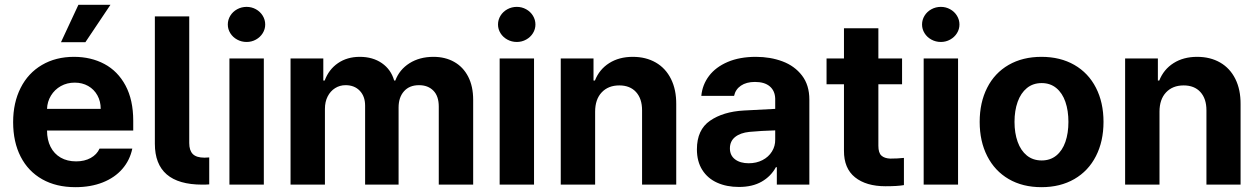

<svg xmlns="http://www.w3.org/2000/svg" viewBox="-20 -776 5290 807"><path d="M35.2 -262.7Q35.2 -344.2 66.7 -406.5Q98.1 -468.8 156.2 -502.9Q214.4 -537.1 291 -537.1Q362.3 -537.1 418.7 -507.1Q475.1 -477.1 507.6 -416.5Q540 -356 540 -268.6V-227.5H177.7Q177.7 -188 192.6 -158.7Q207.5 -129.4 235.1 -113.5Q262.7 -97.7 299.8 -97.7Q335.4 -97.7 361.3 -112.1Q387.2 -126.5 398.4 -151.4H536.1Q525.9 -102.5 494.1 -65.9Q462.4 -29.3 411.9 -9.3Q361.3 10.7 296.9 10.7Q216.3 10.7 157.5 -22.5Q98.6 -55.7 66.9 -117.4Q35.2 -179.2 35.2 -262.7ZM403.3 -318.4Q403.3 -350.1 389.4 -375.2Q375.5 -400.4 350.6 -414.6Q325.7 -428.7 293.9 -428.7Q261.7 -428.7 235.6 -414.1Q209.5 -399.4 194.1 -374Q178.7 -348.6 177.7 -318.4ZM309.6 -755.9H444.3L338.9 -598.6H236.3Z M839.8 -113.3Q851.6 -113.3 859.4 -114.3V-1Q848.6 0 830.1 0Q630.9 0 630.9 -171.9V-707H775.4V-174.8Q775.4 -143.6 790.5 -128.4Q805.7 -113.3 839.8 -113.3Z M944.3 -530.3H1088.9V0H944.3ZM937.5 -672.9Q937.5 -692.9 948 -710Q958.5 -727.1 976.8 -737.1Q995.1 -747.1 1016.6 -747.1Q1037.6 -747.1 1055.7 -737.1Q1073.7 -727.1 1084.2 -710Q1094.7 -692.9 1094.7 -672.9Q1094.7 -653.3 1084.2 -636.5Q1073.7 -619.6 1055.7 -609.6Q1037.6 -599.6 1016.6 -599.6Q995.1 -599.6 976.8 -609.6Q958.5 -619.6 948 -636.5Q937.5 -653.3 937.5 -672.9Z M1201.2 -530.3H1338.9V-437.5H1344.7Q1361.8 -483.9 1400.4 -510.5Q1439 -537.1 1492.2 -537.1Q1546.9 -537.1 1585.2 -510.5Q1623.5 -483.9 1636.7 -437.5H1641.6Q1658.7 -483.4 1701.2 -510.3Q1743.7 -537.1 1801.8 -537.1Q1851.1 -537.1 1888.9 -515.9Q1926.8 -494.6 1947.8 -453.9Q1968.8 -413.1 1968.8 -356.4V0H1824.2V-328.1Q1824.2 -372.1 1801.5 -395Q1778.8 -418 1741.2 -418Q1700.7 -418 1678 -392.3Q1655.3 -366.7 1655.3 -324.2V0H1514.6V-332Q1514.6 -371.1 1492.2 -394.5Q1469.7 -418 1432.6 -418Q1408.2 -418 1388.4 -405.5Q1368.7 -393.1 1357.2 -370.6Q1345.7 -348.1 1345.7 -318.4V0H1201.2Z M2080.1 -530.3H2224.6V0H2080.1ZM2073.2 -672.9Q2073.2 -692.9 2083.7 -710Q2094.2 -727.1 2112.5 -737.1Q2130.9 -747.1 2152.3 -747.1Q2173.3 -747.1 2191.4 -737.1Q2209.5 -727.1 2220 -710Q2230.5 -692.9 2230.5 -672.9Q2230.5 -653.3 2220 -636.5Q2209.5 -619.6 2191.4 -609.6Q2173.3 -599.6 2152.3 -599.6Q2130.9 -599.6 2112.5 -609.6Q2094.2 -619.6 2083.7 -636.5Q2073.2 -653.3 2073.2 -672.9Z M2481.4 0H2336.9V-530.3H2474.6V-437.5H2480.5Q2499 -484.4 2540.5 -510.7Q2582 -537.1 2639.6 -537.1Q2694.8 -537.1 2736.3 -513.2Q2777.8 -489.3 2800.3 -444.1Q2822.8 -398.9 2822.3 -337.9V0H2678.7V-312.5Q2678.7 -361.3 2653.3 -389.2Q2627.9 -417 2583 -417Q2536.6 -417 2509 -387.7Q2481.4 -358.4 2481.4 -306.6Z M3106.4 -311.5Q3160.2 -314.9 3238.3 -318.4V-361.3Q3237.3 -394.5 3215.3 -413.1Q3193.4 -431.6 3153.3 -431.6Q3117.2 -431.6 3094.2 -416Q3071.3 -400.4 3065.4 -373H2927.7Q2932.1 -419.9 2960.2 -457Q2988.3 -494.1 3038.6 -515.6Q3088.9 -537.1 3157.2 -537.1Q3217.8 -537.1 3268.8 -518.1Q3319.8 -499 3350.8 -458.7Q3381.8 -418.5 3381.8 -357.4V0H3245.1V-73.2H3241.2Q3220.2 -34.7 3181.4 -12.5Q3142.6 9.8 3085.9 9.8Q3034.2 9.8 2994.4 -8.1Q2954.6 -25.9 2931.9 -61.5Q2909.2 -97.2 2909.2 -148.4Q2909.2 -230.5 2964.4 -268.6Q3019.5 -306.6 3106.4 -311.5ZM3127 -89.8Q3159.2 -89.8 3184.8 -103Q3210.4 -116.2 3224.6 -139.2Q3238.8 -162.1 3238.3 -189.5V-228Q3215.3 -227.5 3181.6 -225.6Q3147.9 -223.6 3129.9 -221.7Q3091.8 -217.8 3069.8 -200.2Q3047.9 -182.6 3047.9 -152.3Q3047.9 -122.6 3069.6 -106.2Q3091.3 -89.8 3127 -89.8Z M3771.5 -421.9H3671.9V-163.1Q3671.9 -133.8 3684.6 -122.1Q3697.3 -110.4 3721.7 -109.4Q3752.9 -109.4 3779.3 -112.3V2Q3753.4 6.8 3702.1 6.8Q3620.6 6.8 3573.7 -30.8Q3526.9 -68.4 3527.3 -142.6V-421.9H3454.1V-530.3H3527.3V-657.2H3671.9V-530.3H3771.5Z M3862.3 -530.3H4006.8V0H3862.3ZM3855.5 -672.9Q3855.5 -692.9 3866 -710Q3876.5 -727.1 3894.8 -737.1Q3913.1 -747.1 3934.6 -747.1Q3955.6 -747.1 3973.6 -737.1Q3991.7 -727.1 4002.2 -710Q4012.7 -692.9 4012.7 -672.9Q4012.7 -653.3 4002.2 -636.5Q3991.7 -619.6 3973.6 -609.6Q3955.6 -599.6 3934.6 -599.6Q3913.1 -599.6 3894.8 -609.6Q3876.5 -619.6 3866 -636.5Q3855.5 -653.3 3855.5 -672.9Z M4097.7 -263.7Q4097.7 -345.2 4129.2 -407.2Q4160.6 -469.2 4219.5 -503.2Q4278.3 -537.1 4357.4 -537.1Q4436.5 -537.1 4495.6 -503.2Q4554.7 -469.2 4586.4 -407.2Q4618.2 -345.2 4618.2 -263.7Q4618.2 -182.1 4586.4 -119.9Q4554.7 -57.6 4495.6 -23.4Q4436.5 10.7 4357.4 10.7Q4278.3 10.7 4219.7 -23.4Q4161.1 -57.6 4129.4 -119.9Q4097.7 -182.1 4097.7 -263.7ZM4470.7 -263.7Q4470.7 -311 4458 -347.9Q4445.3 -384.8 4419.9 -405.8Q4394.5 -426.8 4358.4 -426.8Q4321.8 -426.8 4296.1 -405.8Q4270.5 -384.8 4257.3 -347.9Q4244.1 -311 4244.1 -263.7Q4244.1 -216.8 4257.3 -179.9Q4270.5 -143.1 4296.1 -122.3Q4321.8 -101.6 4358.4 -101.6Q4394.5 -101.6 4419.9 -122.3Q4445.3 -143.1 4458 -179.7Q4470.7 -216.3 4470.7 -263.7Z M4853.5 0H4709V-530.3H4846.7V-437.5H4852.5Q4871.1 -484.4 4912.6 -510.7Q4954.1 -537.1 5011.7 -537.1Q5066.9 -537.1 5108.4 -513.2Q5149.9 -489.3 5172.4 -444.1Q5194.8 -398.9 5194.3 -337.9V0H5050.8V-312.5Q5050.8 -361.3 5025.4 -389.2Q5000 -417 4955.1 -417Q4908.7 -417 4881.1 -387.7Q4853.5 -358.4 4853.5 -306.6Z"/></svg>

Font: Pretendard GOV
Style: Bold
Weight: 700
Designer: Base glyphs from Inter by Rasmus Andersson; Hangeul glyphs from Noto Sans CJK(Source Han Sans) by Jang Soo-young and Kan
Foundry: Kil Hyung-jin
Version: Version 1.309